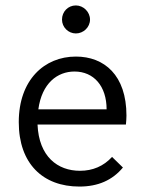

<svg xmlns="http://www.w3.org/2000/svg" viewBox="-20 -676 540 706"><path d="M259 -553C287 -553 311 -576 311 -604C311 -632 287 -656 259 -656C230 -656 208 -633 208 -604C208 -576 231 -553 259 -553ZM272 10C340 10 393 -13 432 -60L392 -99C361 -65 321 -48 274 -48C192 -48 123 -100 118 -218H443C444 -229 445 -240 445 -251C445 -400 363 -468 259 -468C143 -468 49 -382 49 -227C49 -74 138 10 272 10ZM121 -274C134 -370 191 -413 254 -413C325 -413 372 -359 372 -274Z"/></svg>

Font: Inconsolata Thin
Style: Regular
Weight: 100
Monospace: yes
Designer: Raph Levien, Cyreal, Brenton Simpson
Foundry: Raph Levien, Cyreal, Google
Version: Version 3.100